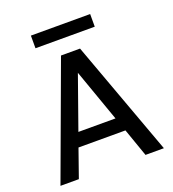

<svg xmlns="http://www.w3.org/2000/svg" viewBox="-153 -982 989 1099"><g transform="rotate(-20 341.5 -433.0)"><path d="M26 0 284 -700H400L656 0H544L484 -171H198L138 0ZM228 -255H454L341 -574ZM161 -789V-866H522V-789Z"/></g></svg>

Font: Firefly Display Medium
Style: Regular
Weight: 500
Designer: Colophon Foundry, Jonny Pinhorn
Foundry: Colophon Foundry
Version: Version 1.200; ttfautohint (v1.8.3)